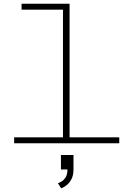

<svg xmlns="http://www.w3.org/2000/svg" viewBox="-20 -770 740 1032"><path d="M56 0V-32H318.5V-718H96V-750H354V-32H621V0ZM307.5 141V63H375V141Q375 173 363.5 194Q352 215 336.5 226.5Q321 238 309 242.5L291.5 215Q299.5 212 311.8 204.8Q324 197.5 333.2 182.2Q342.5 167 342.5 141Z"/></svg>

Font: Trispace SemiExpanded Thin
Style: Regular
Weight: 100
Width: 6
Designer: Tyler Finck
Foundry: Etcetera Type Company
Version: Version 1.210; ttfautohint (v1.8.3)